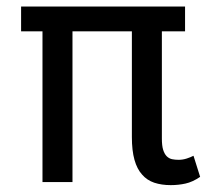

<svg xmlns="http://www.w3.org/2000/svg" viewBox="-20 -548 640 578"><path d="M537.1 -453.6V-528.3H43.5V-453.6H107.9V0H198.2V-453.6H377V-135.7Q377 -94.7 384.8 -66.9Q392.6 -39.1 407.7 -22.5Q422.4 -5.4 444.3 2Q466.3 9.3 494.1 9.3Q517.1 9.3 538.3 4.6Q559.6 0 582.5 -15.6L562.5 -79.1Q554.2 -74.7 542.2 -70.8Q530.3 -66.9 517.6 -66.9Q506.8 -66.9 497.8 -68.8Q488.8 -70.8 481.9 -77.6Q475.1 -84.5 471.2 -96.9Q467.3 -109.4 467.3 -130.9V-453.6Z"/></svg>

Font: Roboto Mono
Style: Regular
Weight: 400
Monospace: yes
Designer: Google
Version: Version 3.000